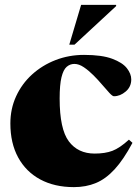

<svg xmlns="http://www.w3.org/2000/svg" viewBox="-20 -752 574 787"><path d="M324.5 -527Q397.5 -527 439.8 -511.2Q482 -495.5 500 -472.5Q518 -449.5 518 -426.5Q518 -396 495.2 -376.8Q472.5 -357.5 447 -357.5Q441 -357.5 428.5 -371Q416 -384.5 399.2 -404.2Q382.5 -424 363 -443.5Q343.5 -463 323.5 -476.5Q303.5 -490 285 -490Q267 -490 253.2 -478Q239.5 -466 232 -435.2Q224.5 -404.5 224.5 -348Q224.5 -223 262 -172.8Q299.5 -122.5 368 -122.5Q411 -122.5 440.8 -133.8Q470.5 -145 508.5 -179.5L523 -166.5Q486.5 -98 450 -58.2Q413.5 -18.5 373 -1.8Q332.5 15 283 15Q203.5 15 145 -16.5Q86.5 -48 54.5 -106.5Q22.5 -165 22.5 -246Q22.5 -306 46 -357.2Q69.5 -408.5 111.2 -446.5Q153 -484.5 207.8 -505.8Q262.5 -527 324.5 -527ZM264 -569 312.5 -732H456V-727L285.5 -569Z"/></svg>

Font: Newsreader Display ExtraBold
Style: Regular
Weight: 800
Designer: Hugues Gentile
Foundry: Production Type
Version: Version 1.001